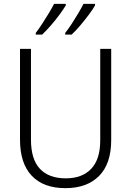

<svg xmlns="http://www.w3.org/2000/svg" viewBox="-20 -1034 682 998"><path d="M558 -306Q558 -183 495 -119.5Q432 -56 320 -56Q206 -56 145 -120.5Q84 -185 84 -308V-780H141V-308Q141 -206 187.5 -156.5Q234 -107 322 -107Q407 -107 454 -156.5Q501 -206 501 -304V-780H558ZM474 -1006Q463 -986 442 -958Q421 -930 397 -901.5Q373 -873 352 -854H319V-863Q335 -883 353 -910.5Q371 -938 387.5 -966Q404 -994 414 -1014H474ZM322 -1006Q310 -986 289.5 -958Q269 -930 244.5 -902Q220 -874 199 -854H166V-863Q182 -884 200 -911.5Q218 -939 234.5 -966.5Q251 -994 261 -1014H322Z"/></svg>

Font: Noto Sans Malayalam UI SemiCondensed Light
Style: Regular
Weight: 300
Width: 4
Designer: Jelle Bosma - Monotype Design Team
Foundry: Monotype Imaging Inc.
Version: Version 2.104; ttfautohint (v1.8.4.7-5d5b)